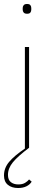

<svg xmlns="http://www.w3.org/2000/svg" viewBox="-31 -742 260 964"><path d="M105 -673Q93 -673 88 -679Q83 -685 83 -693V-702Q83 -710 88 -716Q93 -722 105 -722Q117 -722 121.5 -716Q126 -710 126 -702V-693Q126 -685 121.5 -679Q117 -673 105 -673ZM-11 139Q-11 101 15.5 70Q42 39 94 4V-506H115V0Q58 43 33.5 73Q9 103 9 136Q9 161 23.5 172.5Q38 184 61 184Q82 184 95 176Q108 168 115 159L128 170Q120 184 102.5 193Q85 202 60 202Q28 202 8.5 186Q-11 170 -11 139Z"/></svg>

Font: IBM Plex Sans Condensed Thin
Style: Regular
Weight: 100
Width: 3
Designer: Mike Abbink, Paul van der Laan, Pieter van Rosmalen
Foundry: Bold Monday
Version: Version 1.3